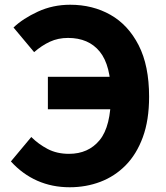

<svg xmlns="http://www.w3.org/2000/svg" viewBox="-20 -776 702 810"><path d="M274 14Q200 14 137.5 -13.5Q75 -41 26 -95L112 -198Q142 -168 181 -147.5Q220 -127 271 -127Q353 -127 400.5 -185Q448 -243 448 -375Q448 -500 401 -558Q354 -616 267 -616Q225 -616 190.5 -600Q156 -584 124 -556L37 -660Q77 -698 140 -727Q203 -756 276 -756Q371 -756 446 -713.5Q521 -671 565 -585Q609 -499 609 -368Q609 -269 582.5 -197Q556 -125 510 -78.5Q464 -32 403.5 -9Q343 14 274 14ZM182 -315V-452H517V-315Z"/></svg>

Font: Noto Sans JP ExtraBold
Style: Regular
Weight: 800
Designer: Ryoko NISHIZUKA  (kana, bopomofo & ideographs); Paul D. Hunt (Latin, Greek & Cyrillic); Sandoll Communications , Soo-you
Foundry: Adobe
Version: Version 2.004-H2;hotconv 1.0.118;makeotfexe 2.5.65603